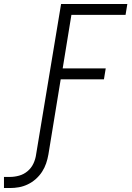

<svg xmlns="http://www.w3.org/2000/svg" viewBox="-143 -755 663 968"><path d="M-123 193V137H-93Q-70 137 -46.5 130.5Q-23 124 -4 108Q15 92 25.5 69.5Q36 47 39 24L165 -735H499L490 -680H217L173 -410H390L381 -355H163L101 24Q97 47 89.5 69Q82 91 69 111Q56 131 37.5 147.5Q19 164 -3 174.5Q-25 185 -47.5 189Q-70 193 -93 193Z"/></svg>

Font: Iosevka SS04 Light Oblique
Style: Regular
Weight: 300
Italic angle: -9°
Monospace: yes
Designer: Belleve Invis
Foundry: Belleve Invis
Version: Version 19.0.0; ttfautohint (v1.8.4)